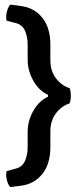

<svg xmlns="http://www.w3.org/2000/svg" viewBox="-20 -678 354 812"><path d="M23.5 113Q13.5 103 8.8 82.2Q4 61.5 8 45.5L48.5 34.5Q74.5 27.5 85.8 2.2Q97 -23 97 -57.5V-120Q97 -167 120.8 -209Q144.5 -251 183 -269V-277Q144.5 -294.5 120.8 -336.8Q97 -379 97 -425.5V-488Q97 -522.5 85.8 -547.8Q74.5 -573 48.5 -580L8 -590.5Q4 -606.5 8.8 -627.2Q13.5 -648 23.5 -658.5L71.5 -652Q126 -644.5 159.5 -602.2Q193 -560 193 -489V-423.5Q193 -378.5 216.2 -347.5Q239.5 -316.5 274.5 -305Q279.5 -293.5 279.5 -273Q279.5 -252.5 274.5 -241Q239.5 -229.5 216.2 -198.2Q193 -167 193 -122V-56.5Q193 15 159.5 57.2Q126 99.5 71.5 107Z"/></svg>

Font: Signika Negative SC
Style: Regular
Weight: 400
Designer: Anna Giedryś
Foundry: Anna Giedryś
Version: Version 2.000; ttfautohint (v1.8.3) -l 8 -r 50 -G 200 -x 9 -